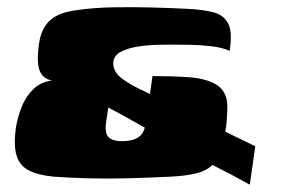

<svg xmlns="http://www.w3.org/2000/svg" viewBox="-20 -484 772 525"><path d="M663 21Q638 7 612.5 -6.5Q587 -20 561 -33Q545 -17 516.5 -10Q488 -3 447 -1Q388 2 329 3.5Q270 5 218 3.5Q166 2 126 -1Q84 -5 59 -18Q34 -31 25.5 -58Q17 -85 23 -132Q28 -164 39.5 -192.5Q51 -221 71.5 -240.5Q92 -260 122 -264Q96 -269 88 -292Q80 -315 86 -360Q89 -384 97 -401Q105 -418 117.5 -429Q130 -440 147.5 -446.5Q165 -453 188 -456Q234 -463 289 -464Q344 -465 397 -463.5Q450 -462 490 -460Q534 -458 563 -450.5Q592 -443 604 -419.5Q616 -396 608 -345Q588 -354 558.5 -357.5Q529 -361 500 -361.5Q471 -362 453 -362Q438 -362 412 -361.5Q386 -361 359 -357Q332 -353 312.5 -343.5Q293 -334 290 -316Q288 -297 301 -281Q314 -265 355 -244L390 -227L397 -276Q450 -276 494.5 -273Q539 -270 567.5 -255Q596 -240 601 -205Q602 -197 601.5 -183.5Q601 -170 600 -155Q599 -140 596 -124L678 -84ZM276 -190Q275 -183 274 -176Q273 -169 272 -162.5Q271 -156 270 -149Q267 -127 272.5 -115Q278 -103 299 -99Q302 -99 304.5 -98.5Q307 -98 310 -98Q313 -98 316 -98Q324 -98 336 -100Q348 -102 359.5 -109.5Q371 -117 376 -135Q351 -149 326 -163Q301 -177 276 -190Z"/></svg>

Font: Genos Black
Style: Italic
Weight: 900
Italic angle: -8°
Version: Version 1.010